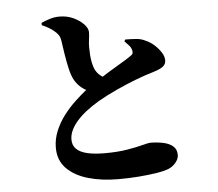

<svg xmlns="http://www.w3.org/2000/svg" viewBox="-57 -869 1114 980"><g transform="rotate(-5 500.0 -378.5)"><path d="M511 48Q425 48 356 28Q287 8 246.5 -33.5Q206 -75 206 -139Q206 -183 223 -224.5Q240 -266 268.5 -303.5Q297 -341 332 -373Q359 -398 386 -420Q373 -427 362 -436Q341 -453 327 -478Q315 -500 306.5 -537Q298 -574 292 -613Q286 -652 282 -680Q279 -700 271 -711.5Q263 -723 248 -735Q237 -744 221.5 -753Q206 -762 189 -769V-781Q209 -790 233 -797.5Q257 -805 282 -805Q322 -805 354.5 -789.5Q387 -774 406.5 -753Q426 -732 426 -713Q426 -697 423 -676.5Q420 -656 420 -636Q420 -616 421.5 -595.5Q423 -575 427 -556Q431 -537 437 -523Q448 -500 466 -487Q470 -483 476 -480Q505 -499 534 -516Q568 -536 594 -552Q620 -568 629 -575Q637 -580 638.5 -587Q640 -594 637 -604Q633 -618 622 -629Q611 -640 602 -650L607 -659Q637 -659 663 -657Q689 -655 710 -644Q732 -635 752.5 -617Q773 -599 787 -577.5Q801 -556 801 -536Q801 -517 787 -505Q773 -493 734 -481Q692 -469 641.5 -449.5Q591 -430 540 -406.5Q489 -383 444 -357Q409 -336 380.5 -314Q352 -292 331.5 -268.5Q311 -245 300 -221.5Q289 -198 289 -174Q289 -144 308 -125.5Q327 -107 363.5 -98.5Q400 -90 452 -90Q520 -90 569.5 -98.5Q619 -107 649 -115Q679 -123 687 -123Q723 -123 754 -116.5Q785 -110 804 -94Q823 -78 823 -49Q823 -30 808 -11Q793 8 770 18Q748 27 707.5 33.5Q667 40 616.5 44Q566 48 511 48Z"/></g></svg>

Font: Noto Serif HK ExtraLight Black
Style: Regular
Weight: 900
Version: Version 2.002-H1;hotconv 1.1.0;makeotfexe 2.6.0